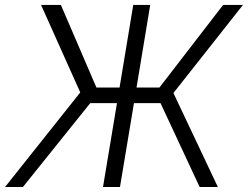

<svg xmlns="http://www.w3.org/2000/svg" viewBox="-39 -747 990 767"><path d="M561.1 -727.3 506.4 -397.4H598L852.3 -727.3H931.5L653.8 -375.4L831.3 0H758.5L602.3 -334.9H496.1L440.3 0H372.5L428.3 -334.9H321.4L52.6 0H-18.8L281.6 -377.8L125 -727.3H204.2L346.2 -397.4H438.6L493.3 -727.3Z"/></svg>

Font: Inter UI Light
Style: Italic
Weight: 300
Italic angle: 9.39999°
Designer: Rasmus Andersson
Foundry: rsms
Version: 3.2;8d6f07862